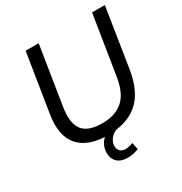

<svg xmlns="http://www.w3.org/2000/svg" viewBox="-203 -855 1138 1199"><g transform="rotate(-30 366.5 -256.0)"><path d="M335 9Q196 9 129.5 -64Q63 -137 86 -284L153 -705H247L180 -283Q163 -178 200.5 -125.5Q238 -73 344 -73Q437 -73 492.5 -122Q548 -171 565 -284L632 -705H724L657 -278Q633 -129 553 -60Q473 9 335 9ZM372 193Q324 193 298 168Q272 143 272 102Q272 55 303 18.5Q334 -18 381 -37L407 0Q370 15 352.5 39Q335 63 335 88Q335 111 349 125Q363 139 388 139Q411 139 442 127L452 177Q434 184 414 188.5Q394 193 372 193Z"/></g></svg>

Font: Mulish Medium
Style: Italic
Weight: 500
Italic angle: -9°
Designer: Vernon Adams
Foundry: Vernon Adams
Version: Version 3.603; ttfautohint (v1.8.3)